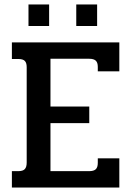

<svg xmlns="http://www.w3.org/2000/svg" viewBox="-20 -836 585 856"><path d="M107 -816H199V-720H107ZM320 -816H413V-720H320ZM33 -73H62Q82 -73 90.5 -82Q99 -91 99 -111V-537Q99 -556 90.5 -564.5Q82 -573 62 -573H33V-647H512V-518H416V-538Q416 -557 407 -565.5Q398 -574 378 -574H205V-361H378V-287H205V-73H378Q398 -73 407 -81.5Q416 -90 416 -110V-130H512V0H33Z"/></svg>

Font: Pridi
Style: Regular
Weight: 400
Designer: Katatrad Team
Foundry: CadsonDemak
Version: Version 1.001